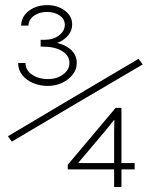

<svg xmlns="http://www.w3.org/2000/svg" viewBox="-20 -748 602 768"><path d="M27.3 -181.6 11.7 -203.1 273.4 -358.4 534.2 -512.7 550.8 -490.2 288.1 -335.9ZM170.9 -404.3Q139.6 -404.3 112.5 -415.8Q85.4 -427.2 68.8 -448Q52.2 -468.8 52.7 -496.1H82Q82 -466.8 108.6 -449.2Q135.3 -431.6 170.9 -431.6Q207.5 -431.6 232.7 -450.4Q257.8 -469.2 257.8 -496.1Q257.8 -525.4 228.8 -543.5Q199.7 -561.5 151.4 -561.5H142.6V-588.9H159.2Q193.8 -588.9 216.6 -606.9Q239.3 -625 239.3 -648.4Q239.3 -671.4 218.8 -685.8Q198.2 -700.2 168 -700.2Q137.2 -700.2 116 -685.1Q94.7 -669.9 93.8 -645.5H64.5Q65.4 -682.1 95.7 -704.8Q126 -727.5 168.9 -727.5Q210 -727.5 239.3 -705.6Q268.6 -683.6 268.6 -650.4Q268.6 -626 253.2 -607.2Q237.8 -588.4 213.9 -578.4Q189.9 -568.4 164.1 -570.3V-579.1Q215.3 -582 251.2 -558.6Q287.1 -535.2 287.1 -496.1Q287.1 -470.7 271 -450Q254.9 -429.2 228.5 -416.7Q202.1 -404.3 170.9 -404.3ZM436.5 0V-218.8L437.5 -267.6H435.5L405.3 -229.5L293.9 -97.7V-95.7H518.6V-70.3H251V-88.9L442.4 -316.4H465.8V0Z"/></svg>

Font: Reddit Mono ExtraLight
Style: Regular
Weight: 250
Monospace: yes
Designer: Stephen Hutchings
Foundry: Reddit
Version: Version 1.014